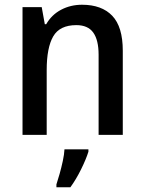

<svg xmlns="http://www.w3.org/2000/svg" viewBox="-20 -569 609 810"><path d="M326 -549Q409 -549 453.5 -502.5Q498 -456 498 -355V0H396V-338Q396 -400 373.5 -431.5Q351 -463 302 -463Q232 -463 204.5 -415.5Q177 -368 177 -273V0H75V-539H156L169 -467H175Q198 -507 238 -528Q278 -549 326 -549ZM353 71Q343 103 322 145.5Q301 188 277 221H218V209Q224 191 231.5 164.5Q239 138 245 110Q251 82 252 61H353Z"/></svg>

Font: Noto Sans Lao UI SemCond Med
Style: Regular
Weight: 500
Width: 4
Designer: Monotype Design Team
Foundry: Monotype Imaging Inc.
Version: Version 2.000; ttfautohint (v1.8.4.7-5d5b)